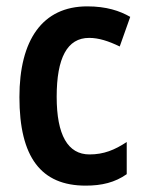

<svg xmlns="http://www.w3.org/2000/svg" viewBox="-20 -573 455 603"><path d="M249 10C300 10 341 0 378 -26V-127C340 -102 306 -88 261 -88C193 -88 158 -149 158 -269C158 -391 191 -454 260 -454C290 -454 321 -444 356 -427L389 -520C356 -539 314 -553 254 -553C113 -553 41 -447 41 -268C41 -79 109 10 249 10Z"/></svg>

Font: Noto Sans Gujarati UI Condensed SemiBold
Style: Regular
Weight: 600
Width: 3
Designer: Jelle Bosma - Monotype Design Team, Universal Thirst
Foundry: Monotype Imaging Inc.
Version: Version 2.106